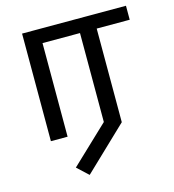

<svg xmlns="http://www.w3.org/2000/svg" viewBox="-113 -648 865 955"><g transform="rotate(-15 320.0 -171.0)"><path d="M231 212 174 159 367 -24V-482H174V0H88V-554H623V-482H453V0Z"/></g></svg>

Font: hextamil15
Style: Book
Weight: 400
Designer: Jelle Bosma - Monotype Design Team
Foundry: Monotype Imaging Inc.
Version: Version 2.003